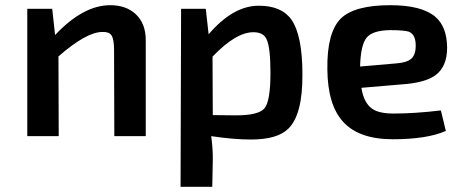

<svg xmlns="http://www.w3.org/2000/svg" viewBox="-20 -524 1767 739"><path d="M192 -389Q300 -504 404 -504Q466 -504 503 -469Q542 -432 541 -366V0H420L419 -332Q419 -373 409 -388Q400 -402 374 -401Q313 -401 205 -307L206 0H85V-490H181Z M783 -392Q877 -502 976 -502Q1064 -502 1102 -448Q1144 -387 1144 -238Q1145 -83 1090 -29Q1048 13 946 13Q879 13 793 0Q800 54 799 93L797 195H675L677 -490H772ZM888 -80Q975 -80 998 -107Q1021 -135 1021 -243Q1021 -342 1006 -373Q994 -400 955 -400Q888 -400 798 -306L799 -81Z M1696 -20Q1623 12 1492 12Q1361 12 1300 -56Q1241 -121 1240 -258Q1238 -399 1292 -453Q1345 -504 1482 -504Q1604 -504 1656 -459Q1700 -421 1701 -341Q1701 -269 1658 -236Q1618 -205 1524 -199L1371 -186Q1380 -128 1413 -105Q1439 -87 1495 -87Q1577 -87 1677 -99ZM1505 -280Q1546 -283 1563 -298Q1581 -314 1580 -352Q1579 -390 1556 -401Q1540 -408 1481 -408Q1415 -407 1392 -380Q1368 -352 1366 -268Z"/></svg>

Font: Taylor Sans Upright Semi Bold
Style: Regular
Weight: 600
Italic angle: -8°
Designer: Natanael Gama
Version: Version 1.001 September 8, 2015